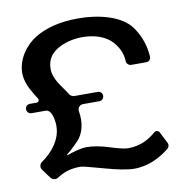

<svg xmlns="http://www.w3.org/2000/svg" viewBox="-78 -741 799 831"><g transform="rotate(-10 322.0 -325.5)"><path d="M146 -225C146 -166 105 -115 57 -82C47 -75 44 -59 52 -49L83 -7C90 1 105 3 114 -3C142 -21 169 -33 218 -33C226 -33 258 -25 315 -9C372 7 417 16 446 16C511 16 563 -13 602 -44C609 -50 612 -61 607 -70L582 -119C577 -129 566 -131 558 -124C530 -99 491 -76 435 -76C421 -76 395 -82 357 -94C320 -106 286 -112 257 -112C232 -112 194 -100 172 -92C170 -91 168 -94 170 -95C188 -109 206 -126 224 -145C250 -173 262 -218 253 -270C250 -284 261 -298 275 -298H348C359 -298 368 -307 368 -319C368 -330 359 -339 348 -339H244C238 -339 228 -344 225 -349C201 -389 164 -424 164 -473C164 -508 180 -536 211 -555C243 -574 281 -584 323 -584C377 -584 427 -567 455 -534C481 -503 488 -479 490 -449C490 -439 500 -429 510 -429H576C589 -429 598 -438 597 -451C594 -494 582 -539 550 -584C508 -642 411 -667 319 -667C238 -667 176 -650 129 -622C80 -592 40 -536 40 -475C40 -458 44 -440 52 -420C59 -404 71 -382 88 -356C93 -349 88 -339 79 -339H49C38 -339 29 -330 29 -319C29 -307 38 -298 50 -298H112C140 -298 146 -245 146 -225Z"/></g></svg>

Font: DIN Rundschrift
Style: Mittel
Weight: 400
Version: Version 1.027